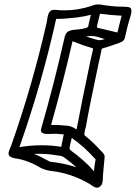

<svg xmlns="http://www.w3.org/2000/svg" viewBox="-20 -726 628 888"><path d="M428.7 142.1Q419.9 142.1 406.2 132.8Q388.7 119.1 338.9 96.7Q277.8 70.8 208 63.5Q179.7 58.6 156.2 43.5Q145.5 37.1 133.8 31.7Q90.8 12.7 61.5 8.3Q50.3 6.8 39.6 3.9Q19.5 -1.5 19.5 -16.1Q19.5 -18.6 20 -21.5Q22 -30.8 31.7 -52.7Q130.4 -332 195.8 -621.6Q196.8 -627.4 197.8 -634Q198.7 -640.6 200.2 -647.5Q203.1 -663.1 210.2 -671.9Q217.3 -680.7 232.4 -680.7L240.2 -680.2Q248 -678.2 280.8 -678.2Q339.4 -678.2 401.9 -698.2Q418.5 -705.6 435.5 -705.6L442.9 -705.1Q500 -695.3 539.1 -695.3Q556.6 -695.3 573.2 -693.4Q587.9 -691.4 587.9 -676.8V-673.3Q587.4 -666.5 585.9 -659.2Q583.5 -648.9 579.6 -638.2Q572.8 -619.1 557.1 -549.8Q553.7 -538.1 543 -532.7Q530.3 -525.9 512.7 -521Q475.6 -507.8 457.5 -503.4Q450.2 -501.5 448.7 -494.6L447.8 -486.3L433.6 -421.4Q392.6 -228.5 377.4 -140.6L372.6 -122.1Q371.6 -117.2 370.6 -109.4Q370.1 -107.4 370.1 -106Q370.1 -101.1 373.5 -98.1Q411.1 -68.4 448.7 -26.4Q463.9 -12.7 463.9 -2.4V-1L463.4 6.3Q455.6 86.4 455.6 96.7V100.1Q455.6 108.9 453.6 118.7Q451.7 128.4 444.1 135.3Q436.5 142.1 428.7 142.1ZM522.9 -575.7Q532.2 -614.7 542.5 -653.3Q491.7 -655.8 442.4 -662.6L429.7 -609.9Q428.2 -604 428 -601.1Q427.7 -598.1 434.6 -596.7Q478.5 -585.9 522.9 -575.7ZM439.9 -540Q447.3 -540 465.3 -545.4L445.3 -550.8Q422.9 -559.6 399.9 -559.6Q391.6 -559.6 378.9 -557.1Q429.2 -540 439.9 -540ZM334 -127Q362.8 -277.8 398.9 -448.2Q405.8 -480.5 407.2 -484.6Q408.7 -488.8 409.7 -494.6Q410.6 -498 410.6 -500Q410.6 -501 410.2 -502Q361.8 -516.6 315.4 -535.2Q271 -341.3 216.3 -148.4Q254.9 -148.4 292 -144.5Q311.5 -142.6 334 -127ZM69.8 -45.4Q122.1 -54.2 172.9 -54.2Q218.8 -54.2 263.2 -46.9L274.9 -104.5Q255.9 -106.4 236.8 -107.4Q231 -107.4 222.4 -106.9Q213.9 -106.4 205.1 -106.4Q200.7 -106.4 192.1 -106.7Q183.6 -106.9 175.3 -111.8Q169.4 -115.7 169.4 -123.5Q169.4 -126 169.9 -128.9Q230.5 -339.4 279.8 -557.6Q285.2 -577.6 301 -583.3Q316.9 -588.9 335.4 -589.4Q386.2 -593.8 388.7 -605L389.6 -612.8L400.4 -657.7Q372.1 -649.9 337.4 -645.5Q282.7 -638.7 244.6 -638.7H239.7Q173.8 -340.3 69.8 -45.4ZM333.5 47.9Q312 28.3 285.6 8.8Q273.9 -1.5 262.2 -4.9L241.2 -7.8Q202.1 -14.6 160.6 -14.6L137.2 -14.2Q165.5 -3.4 211.4 22Q275.4 28.3 333.5 47.9ZM416 67.4Q415 65.9 415 62Q415 57.6 416 51.3Q419.4 24.9 422.4 11.2Q366.2 -50.8 312 -87.9Q311 -82.5 308.6 -74.7Q306.2 -66.9 304.7 -59.1Q303.7 -54.2 302.2 -44.9Q301.8 -43 301.8 -41.5Q301.8 -34.7 307.1 -30.3Q369.6 14.2 416 67.4Z"/></svg>

Font: Third Street
Style: Regular
Weight: 400
Designer: GGBotNet
Foundry: GGBotNet
Version: 0.90